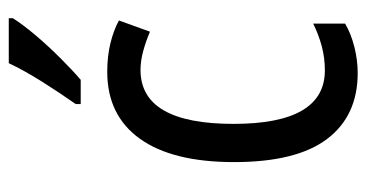

<svg xmlns="http://www.w3.org/2000/svg" viewBox="-214 -592 816 427"><g transform="rotate(-90 193.5 -378.0)"><path d="M245 10Q150 10 98.5 -58Q47 -126 47 -265Q47 -402 99 -474.5Q151 -547 248 -547Q282 -547 311 -540Q340 -533 362 -521L337 -452Q316 -461 294 -467Q272 -473 252 -473Q132 -473 132 -266Q132 -63 251 -63Q279 -63 305 -70Q331 -77 355 -89V-18Q333 -5 303.5 2.5Q274 10 245 10ZM367 -757Q354 -736 330 -707.5Q306 -679 278.5 -651.5Q251 -624 230 -606H176V-617Q202 -654 226.5 -693Q251 -732 267 -766H367Z"/></g></svg>

Font: Noto Sans Gurmukhi Condensed
Style: Regular
Weight: 400
Width: 3
Designer: Jelle Bosma - Monotype Design Team
Foundry: Monotype Imaging Inc.
Version: Version 2.004; ttfautohint (v1.8.4.7-5d5b)